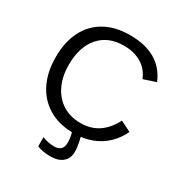

<svg xmlns="http://www.w3.org/2000/svg" viewBox="-205 -845 1133 1200"><g transform="rotate(30 361.0 -245.0)"><path d="M331.5 207.5Q274.4 207.5 234.9 190.9V125Q278.8 142.1 320.3 142.1Q383.3 142.1 383.3 80.1Q383.3 40.5 373 9.3Q272.9 6.8 200.7 -37.8Q128.4 -82.5 89.6 -161.6Q50.8 -240.7 50.8 -347.2Q50.8 -457 90.8 -535.6Q130.9 -614.3 206.1 -656.2Q281.2 -698.2 385.7 -698.2Q607.4 -698.2 677.7 -527.8L589.4 -498.5Q565.4 -558.6 512.5 -590.3Q459.5 -622.1 386.7 -622.1Q272.5 -622.1 209 -548.6Q145.5 -475.1 145.5 -347.2Q145.5 -263.2 175.5 -200Q205.6 -136.7 260.5 -101.8Q315.4 -66.9 390.6 -66.9Q535.2 -66.9 607.9 -210L684.1 -171.9Q647.5 -95.2 584.2 -49.6Q521 -3.9 435.5 6.8Q450.7 66.9 450.7 107.4Q450.7 153.8 419.4 180.7Q388.2 207.5 331.5 207.5Z"/></g></svg>

Font: Arimo
Style: Regular
Weight: 400
Designer: Steve Matteson
Foundry: Monotype Imaging Inc.
Version: Version 1.33